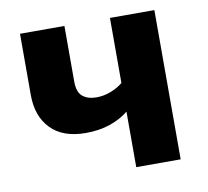

<svg xmlns="http://www.w3.org/2000/svg" viewBox="-66 -617 747 690"><g transform="rotate(-10 307.5 -272.5)"><path d="M539.5 -544.6V0H377.4V-202.6Q349.2 -179.5 309.5 -165.9Q269.7 -152.3 221 -152.3Q137.4 -152.3 93.3 -197.9Q49.2 -243.6 49.2 -321V-544.6H211.3V-341.5Q211.3 -302.6 230.3 -287.2Q249.2 -271.8 280.5 -271.8Q307.2 -271.8 333.1 -281.8Q359 -291.8 377.4 -307.2V-544.6Z"/></g></svg>

Font: FiraCode Nerd Font Mono
Style: Bold
Weight: 700
Monospace: yes
Designer: Carrois Corporate, Edenspiekermann AG, Nikita Prokopov
Foundry: Carrois Corporate, Edenspiekermann AG, Nikita Prokopov
Version: Version 6.002;Nerd Fonts 3.3.0